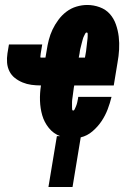

<svg xmlns="http://www.w3.org/2000/svg" viewBox="-20 -548 540 773"><path d="M175 205 209 0H222Q195 -10 176.5 -33Q158 -56 150 -84Q142 -112 141 -142.5Q140 -173 145 -204Q125 -204 106.5 -206.5Q88 -209 71 -216Q54 -223 40 -234Q26 -245 18 -261Q10 -277 8.5 -295.5Q7 -314 10 -333L16 -369H150L144 -333Q144 -331 143.5 -328.5Q143 -326 143 -324Q143 -322 142.5 -319Q142 -316 145 -316H163L168 -345Q171 -366 176.5 -387.5Q182 -409 191.5 -429Q201 -449 215 -468Q229 -487 247.5 -501Q266 -515 288 -521.5Q310 -528 331 -528Q357 -528 381.5 -519Q406 -510 422 -492Q438 -474 446.5 -450Q455 -426 458 -400.5Q461 -375 459.5 -348.5Q458 -322 453 -295L438 -204H279Q278 -201 277.5 -197Q277 -193 276.5 -189.5Q276 -186 275.5 -182Q275 -178 274.5 -174.5Q274 -171 273.5 -167Q273 -163 272.5 -159.5Q272 -156 271.5 -152.5Q271 -149 270.5 -145Q270 -141 270 -137.5Q270 -134 270 -130Q270 -126 270 -122.5Q270 -119 270 -115.5Q270 -112 270.5 -107.5Q271 -103 275 -103Q278 -103 280 -107Q282 -111 283.5 -114.5Q285 -118 286.5 -121.5Q288 -125 289 -128.5Q290 -132 291 -136Q292 -140 292.5 -143.5Q293 -147 294 -150.5Q295 -154 295 -158H429Q423 -133 413.5 -108Q404 -83 389 -60.5Q374 -38 352.5 -19.5Q331 -1 305 5L272 205ZM297 -316H322Q323 -320 323.5 -324.5Q324 -329 325 -333Q326 -337 326.5 -341.5Q327 -346 327.5 -350.5Q328 -355 328.5 -359Q329 -363 329.5 -367.5Q330 -372 330.5 -376.5Q331 -381 331.5 -385Q332 -389 332.5 -393.5Q333 -398 333 -402.5Q333 -407 333 -412Q333 -417 329 -417Q325 -417 323 -412.5Q321 -408 319 -404.5Q317 -401 315.5 -397Q314 -393 313 -389Q312 -385 311 -381.5Q310 -378 309 -374Q308 -370 307 -366Q306 -362 305 -358Q304 -354 303 -350Q302 -346 301.5 -342Q301 -338 300.5 -334Q300 -330 299 -326Z"/></svg>

Font: Iosevka SS04 Heavy Oblique
Style: Regular
Weight: 900
Italic angle: -9°
Monospace: yes
Designer: Belleve Invis
Foundry: Belleve Invis
Version: Version 19.0.0; ttfautohint (v1.8.4)